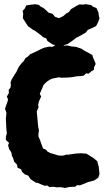

<svg xmlns="http://www.w3.org/2000/svg" viewBox="-20 -910 524 951"><path d="M303 21 280 17 262 18 243 15 225 17 215 9 201 10 188 5 167 -4 158 -5 144 -14 131 -23 120 -40 102 -47 90 -58 84 -72 67 -79 64 -95 50 -109 46 -124 39 -139 36 -155 25 -172 20 -191 25 -202 9 -217V-232L14 -250L12 -266L11 -281L9 -322L12 -351L5 -371L11 -390L15 -400L20 -416L14 -432L24 -449L23 -465L32 -476L34 -491L32 -501L37 -515L54 -543L61 -553L69 -571L76 -583L88 -598L98 -608L106 -622L118 -630L129 -641L151 -651L166 -658L183 -667L200 -674L224 -679L240 -678L254 -686L278 -681L293 -683L313 -685L334 -680L356 -678L383 -669L398 -659L406 -655L438 -637L439 -630L450 -604L454 -593L446 -577L445 -564L434 -558L419 -545L407 -547L394 -535L377 -533L360 -532L338 -528L316 -526L286 -525L270 -527L256 -524L240 -521L230 -517L217 -509L206 -500L195 -488L190 -475L182 -457L177 -445L184 -432L173 -408L169 -391L171 -379L162 -358L165 -327L166 -316L169 -282L173 -264L171 -251L170 -235L178 -217L183 -202L188 -189L193 -175L210 -167L213 -161L229 -152L250 -146L269 -140L285 -139L296 -140L307 -144H319L352 -149L381 -151L392 -150L408 -149L429 -136L446 -125L462 -111L464 -102L469 -84L470 -75L473 -47L466 -29L446 -16L416 -8L397 0L376 8L362 7L352 15L324 16ZM283 -675 275 -680 240 -690 215 -707 209 -720 193 -726 181 -737 151 -759 144 -762 119 -780 109 -795 93 -820 95 -841 92 -856 103 -868 110 -883 134 -887 155 -889 172 -886 182 -877 196 -870 213 -855 219 -848 241 -841 252 -827 272 -820 293 -830 308 -843 321 -850 331 -864 357 -880 373 -888 398 -887 399 -890 432 -885 440 -877 458 -870 468 -847 470 -829 473 -820 466 -800 456 -781 436 -771 415 -762 405 -749 383 -736 358 -723 345 -713 315 -692 299 -687Z"/></svg>

Font: Winky Rough
Style: Bold
Weight: 700
Designer: Simon Atzbach
Foundry: typofactur
Version: Version 1.206; ttfautohint (v1.8.4.7-5d5b)